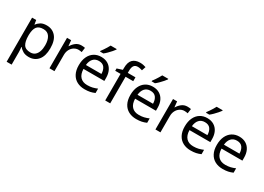

<svg xmlns="http://www.w3.org/2000/svg" viewBox="-11 -1726 4023 2926"><g transform="rotate(30 2000.5 -263.0)"><path d="M340 -546Q439 -546 499.5 -477Q560 -408 560 -269Q560 -132 499.5 -61Q439 10 339 10Q277 10 236.5 -13.5Q196 -37 173 -68H167Q169 -51 171 -25Q173 1 173 20V240H85V-536H157L169 -463H173Q197 -498 236 -522Q275 -546 340 -546ZM324 -472Q242 -472 208.5 -426Q175 -380 173 -286V-269Q173 -170 205.5 -116.5Q238 -63 326 -63Q375 -63 406.5 -90Q438 -117 453.5 -163.5Q469 -210 469 -270Q469 -362 433.5 -417Q398 -472 324 -472Z M950 -546Q965 -546 982.5 -544.5Q1000 -543 1013 -540L1002 -459Q989 -462 973.5 -464Q958 -466 944 -466Q903 -466 867 -443.5Q831 -421 809.5 -380.5Q788 -340 788 -286V0H700V-536H772L782 -438H786Q812 -482 853 -514Q894 -546 950 -546Z M1300 -546Q1369 -546 1418.5 -516Q1468 -486 1494.5 -431.5Q1521 -377 1521 -304V-251H1154Q1156 -160 1200.5 -112.5Q1245 -65 1325 -65Q1376 -65 1415.5 -74.5Q1455 -84 1497 -102V-25Q1456 -7 1416 1.5Q1376 10 1321 10Q1245 10 1186.5 -21Q1128 -52 1095.5 -113.5Q1063 -175 1063 -264Q1063 -352 1092.5 -415Q1122 -478 1175.5 -512Q1229 -546 1300 -546ZM1299 -474Q1236 -474 1199.5 -433.5Q1163 -393 1156 -321H1429Q1428 -389 1397 -431.5Q1366 -474 1299 -474ZM1441 -756Q1429 -738 1404 -709.5Q1379 -681 1350.5 -652.5Q1322 -624 1298 -606H1240V-618Q1255 -637 1272.5 -663Q1290 -689 1307 -716.5Q1324 -744 1335 -766H1441Z M1904 -468H1769V0H1681V-468H1587V-509L1681 -539V-570Q1681 -674 1727 -719.5Q1773 -765 1855 -765Q1887 -765 1913.5 -759.5Q1940 -754 1959 -747L1936 -678Q1920 -683 1899 -688Q1878 -693 1856 -693Q1812 -693 1790.5 -663.5Q1769 -634 1769 -571V-536H1904Z M2208 -546Q2277 -546 2326.5 -516Q2376 -486 2402.5 -431.5Q2429 -377 2429 -304V-251H2062Q2064 -160 2108.5 -112.5Q2153 -65 2233 -65Q2284 -65 2323.5 -74.5Q2363 -84 2405 -102V-25Q2364 -7 2324 1.5Q2284 10 2229 10Q2153 10 2094.5 -21Q2036 -52 2003.5 -113.5Q1971 -175 1971 -264Q1971 -352 2000.5 -415Q2030 -478 2083.5 -512Q2137 -546 2208 -546ZM2207 -474Q2144 -474 2107.5 -433.5Q2071 -393 2064 -321H2337Q2336 -389 2305 -431.5Q2274 -474 2207 -474ZM2349 -756Q2337 -738 2312 -709.5Q2287 -681 2258.5 -652.5Q2230 -624 2206 -606H2148V-618Q2163 -637 2180.5 -663Q2198 -689 2215 -716.5Q2232 -744 2243 -766H2349Z M2815 -546Q2830 -546 2847.5 -544.5Q2865 -543 2878 -540L2867 -459Q2854 -462 2838.5 -464Q2823 -466 2809 -466Q2768 -466 2732 -443.5Q2696 -421 2674.5 -380.5Q2653 -340 2653 -286V0H2565V-536H2637L2647 -438H2651Q2677 -482 2718 -514Q2759 -546 2815 -546Z M3165 -546Q3234 -546 3283.5 -516Q3333 -486 3359.5 -431.5Q3386 -377 3386 -304V-251H3019Q3021 -160 3065.5 -112.5Q3110 -65 3190 -65Q3241 -65 3280.5 -74.5Q3320 -84 3362 -102V-25Q3321 -7 3281 1.5Q3241 10 3186 10Q3110 10 3051.5 -21Q2993 -52 2960.5 -113.5Q2928 -175 2928 -264Q2928 -352 2957.5 -415Q2987 -478 3040.5 -512Q3094 -546 3165 -546ZM3164 -474Q3101 -474 3064.5 -433.5Q3028 -393 3021 -321H3294Q3293 -389 3262 -431.5Q3231 -474 3164 -474ZM3306 -756Q3294 -738 3269 -709.5Q3244 -681 3215.5 -652.5Q3187 -624 3163 -606H3105V-618Q3120 -637 3137.5 -663Q3155 -689 3172 -716.5Q3189 -744 3200 -766H3306Z M3729 -546Q3798 -546 3847.5 -516Q3897 -486 3923.5 -431.5Q3950 -377 3950 -304V-251H3583Q3585 -160 3629.5 -112.5Q3674 -65 3754 -65Q3805 -65 3844.5 -74.5Q3884 -84 3926 -102V-25Q3885 -7 3845 1.5Q3805 10 3750 10Q3674 10 3615.5 -21Q3557 -52 3524.5 -113.5Q3492 -175 3492 -264Q3492 -352 3521.5 -415Q3551 -478 3604.5 -512Q3658 -546 3729 -546ZM3728 -474Q3665 -474 3628.5 -433.5Q3592 -393 3585 -321H3858Q3857 -389 3826 -431.5Q3795 -474 3728 -474Z"/></g></svg>

Font: Noto Sans NKo
Style: Regular
Weight: 400
Designer: Monotype Design Team
Foundry: Monotype Imaging Inc.
Version: Version 2.003; ttfautohint (v1.8.4.7-5d5b)